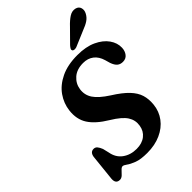

<svg xmlns="http://www.w3.org/2000/svg" viewBox="-265 -1044 1175 1175"><g transform="rotate(-45 322.0 -456.5)"><path d="M298 12.5Q241.5 12.5 209 0Q176.5 -12.5 159.8 -25Q143 -37.5 133.5 -37.5Q124 -37.5 113.2 -25.5Q102.5 -13.5 90 -1.5Q77.5 10.5 63.5 10.5Q28.5 10.5 31 -30L48 -192.5Q50.5 -238 83 -238Q97.5 -238 106.5 -227.2Q115.5 -216.5 123.5 -196.5L133 -157Q142 -105.5 179.8 -78.2Q217.5 -51 269.5 -51Q317 -51 347 -74.8Q377 -98.5 383 -139Q390 -180.5 367.2 -216.2Q344.5 -252 277.5 -292.5Q201 -338.5 168.5 -389Q136 -439.5 144.5 -509Q151 -564 183.5 -610.5Q216 -657 275 -685.5Q334 -714 418.5 -714Q492 -714 542.8 -690.5Q593.5 -667 619.5 -630Q645.5 -593 644 -552.5Q643 -525 628.2 -506Q613.5 -487 587 -487Q565 -487 550.8 -498.8Q536.5 -510.5 526.5 -538.5L517 -571.5Q505 -612.5 477.2 -633.8Q449.5 -655 409.5 -655Q354.5 -655 321.5 -626Q288.5 -597 282.5 -554.5Q276 -510.5 300.2 -473.5Q324.5 -436.5 389 -395Q450.5 -356.5 483.8 -321.5Q517 -286.5 528 -250Q539 -213.5 534.5 -169.5Q529 -116 498.2 -75Q467.5 -34 416 -10.8Q364.5 12.5 298 12.5ZM509 -868Q536.5 -897.5 561.5 -913.5Q586.5 -929.5 612.5 -923Q634.5 -917 640 -897.5Q645.5 -878 635 -858Q623.5 -835.5 603.2 -821.8Q583 -808 550.5 -796L448 -752.5Q438.5 -749.5 429.5 -750.2Q420.5 -751 417 -757Q413.5 -764 418 -771.8Q422.5 -779.5 430 -788Z"/></g></svg>

Font: Fraunces 9pt S050 SemiBold
Style: Italic
Weight: 600
Italic angle: -16°
Version: Version 1.000; ttfautohint (v1.8.3)